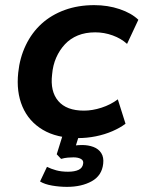

<svg xmlns="http://www.w3.org/2000/svg" viewBox="-20 -528 559 748"><path d="M283 10Q201 10 146.5 -22.5Q92 -55 67.5 -112.5Q43 -170 51 -245Q57 -303 80.5 -352Q104 -401 142 -435.5Q180 -470 232 -489Q284 -508 347 -508Q400 -508 446 -492.5Q492 -477 519 -451L475 -357Q452 -378 419 -390Q386 -402 351 -402Q313 -402 283.5 -390Q254 -378 233 -355.5Q212 -333 199 -303.5Q186 -274 183 -238Q175 -172 207 -134.5Q239 -97 307 -97Q340 -97 375.5 -108.5Q411 -120 439 -141L469 -46Q448 -30 418 -17Q388 -4 353.5 3Q319 10 283 10ZM241 200Q212 200 183 195Q154 190 136 179L163 122Q179 130 199 135.5Q219 141 245 141Q271 141 286.5 133.5Q302 126 304 109Q306 97 295 91Q284 85 266 85Q257 85 244.5 86Q232 87 218 91L201 73L230 -20H294L269 60L242 45Q254 41 270 39Q286 37 300 37Q324 37 344 44.5Q364 52 374.5 68.5Q385 85 382 110Q377 156 337.5 178Q298 200 241 200Z"/></svg>

Font: Nunito Sans 8pt
Style: Bold Italic
Weight: 700
Italic angle: -9°
Version: Version 3.101;gftools[0.9.27]